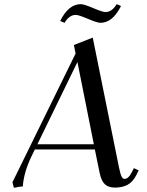

<svg xmlns="http://www.w3.org/2000/svg" viewBox="-20 -897 710 925"><path d="M40 -19 344.2 -639.2 335.9 -680.2 426.8 -715.8 553.2 -90.8Q560.1 -57.1 565.9 -46.1Q571.8 -35.2 580.1 -35.2Q598.6 -35.2 613.8 -64.9L625 -86.9L647.9 -76.2L637.2 -54.2Q619.1 -19 593.5 -6.1Q567.9 6.8 534.2 6.8Q502.9 6.8 485.6 -9Q468.3 -24.9 460 -64L437 -176.8H147.9L132.8 -146Q95.2 -69.3 89.8 1Q71.8 2.4 46.9 7.8ZM160.2 -202.1H432.1L353 -598.1ZM270 -795.9Q310.1 -877 369.1 -877Q384.8 -877 429.4 -857.9Q474.1 -838.9 487.8 -838.9Q519.5 -838.9 542 -877L563 -868.2Q522.9 -787.1 463.9 -787.1Q448.2 -787.1 403.6 -806.2Q358.9 -825.2 345.2 -825.2Q313.5 -825.2 291 -787.1Z"/></svg>

Font: Dihjauti
Style: Bold Italic
Weight: 700
Italic angle: -9°
Designer: T. Christopher White
Version: Version 3.0.0